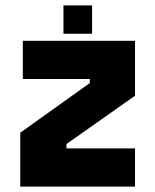

<svg xmlns="http://www.w3.org/2000/svg" viewBox="-20 -691 575 711"><path d="M140.5 -71H417.5H140.5V-173L396 -362V-470H129.5H396V-362L140.5 -173ZM55 0V-199.5L312.5 -383.5V-398.5H64.5V-540H480V-336.5L226 -157.5V-141.5H480V0ZM215 -566V-671H321V-566ZM267.5 -611H267V-625H267.5Z"/></svg>

Font: Tourney Thin Black
Style: Regular
Weight: 900
Version: Version 1.015